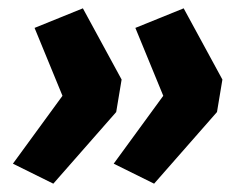

<svg xmlns="http://www.w3.org/2000/svg" viewBox="-20 -500 596 461"><path d="M108 -59 11 -107 130 -270 63 -433 179 -480 272 -309 259 -231ZM350 -59 253 -107 372 -270 305 -433 421 -480 514 -309 501 -231Z"/></svg>

Font: Nunito Sans 6pt ExtraBold
Style: Italic
Weight: 800
Italic angle: -9°
Version: Version 3.101;gftools[0.9.27]